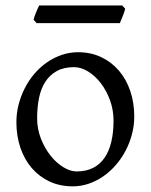

<svg xmlns="http://www.w3.org/2000/svg" viewBox="-20 -657 543 692"><path d="M389.2 -222.2Q389.2 -260.7 376.5 -295.7Q363.8 -330.6 343.3 -357.2Q322.8 -383.8 297.4 -399.4Q272 -415 247.1 -415Q210 -415 184.6 -400.9Q159.2 -386.7 143.3 -362.1Q127.4 -337.4 120.6 -303.7Q113.8 -270 113.8 -231Q113.8 -192.4 127.4 -157.5Q141.1 -122.6 162.1 -96.2Q183.1 -69.8 208.3 -54.4Q233.4 -39.1 255.9 -39.1Q290.5 -39.1 315.7 -52Q340.8 -64.9 357.2 -88.9Q373.5 -112.8 381.3 -146.5Q389.2 -180.2 389.2 -222.2ZM463.9 -236.8Q463.9 -204.6 455.6 -173.1Q447.3 -141.6 432.6 -113.8Q418 -85.9 397.5 -62.3Q377 -38.6 352.3 -21.5Q327.6 -4.4 299.8 5.1Q272 14.6 242.2 14.6Q195.8 14.6 158.4 -2.9Q121.1 -20.5 94.5 -51.3Q67.9 -82 53.5 -124.5Q39.1 -167 39.1 -216.8Q39.1 -249 47.1 -280.3Q55.2 -311.5 69.6 -339.6Q84 -367.7 104.2 -391.4Q124.5 -415 149.2 -432.1Q173.8 -449.2 202.1 -459Q230.5 -468.8 261.2 -468.8Q307.1 -468.8 344.5 -451.2Q381.8 -433.6 408.4 -402.6Q435.1 -371.6 449.5 -329.1Q463.9 -286.6 463.9 -236.8ZM431.2 -625.5Q430.2 -620.1 427.7 -613Q425.3 -606 422.4 -598.9Q419.4 -591.8 416.7 -585Q414.1 -578.1 412.1 -573.7H111.8L101.1 -585.9Q102.1 -591.3 104.5 -598.1Q106.9 -605 109.9 -612.1Q112.8 -619.1 115.7 -625.7Q118.7 -632.3 121.1 -637.2H420.4L431.2 -625.5Z"/></svg>

Font: Gentium
Style: Regular
Weight: 400
Designer: J. Victor Gaultney
Version: Version 1.03; 2011; OFL 1.1 release